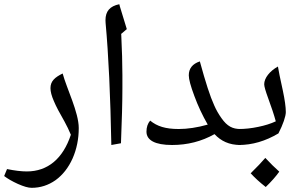

<svg xmlns="http://www.w3.org/2000/svg" viewBox="-54 -691 1433 915"><path d="M96.7 204.1C138.2 204.1 176.3 191.9 210.9 167.5C245.1 142.6 272 108.4 292 64C311.5 19.5 321.3 -28.8 321.3 -80.6C321.3 -155.8 264.2 -268.1 244.6 -340.8C208 -322.8 186.5 -304.7 186.5 -271C186.5 -254.4 191.9 -233.9 202.6 -209.5C212.9 -184.6 230 -152.3 253.4 -111.8C264.6 -91.3 274.9 -70.3 283.7 -48.8C246.1 64.9 173.8 126 73.7 126C47.4 126 16.1 122.1 -20.5 114.7L-34.2 147.9C-18.1 160.2 3.4 172.9 31.2 185.5C59.1 197.8 80.6 204.1 96.7 204.1Z M529.3 -333C529.3 -389.2 527.3 -452.6 523.9 -524.4L523.4 -529.3L550.3 -552.2C529.3 -620.1 518.6 -655.8 517.6 -659.2C516.6 -662.6 515.6 -666.5 514.6 -670.9C469.2 -661.6 448.7 -637.2 448.7 -594.7L449.2 -582C463.4 -427.7 472.2 -233.9 476.6 0L522.5 -8.3C526.9 -118.7 529.3 -206.1 529.3 -270.5Z M1091.8 0C1097.7 0 1100.6 -2.9 1100.6 -8.3V-67.9C1100.6 -73.2 1097.7 -76.2 1091.8 -76.2C1054.7 -76.2 1028.8 -88.9 1001.5 -127.9C987.8 -147 976.1 -167.5 966.8 -189C947.3 -231.4 925.8 -298.3 898.4 -398.4C863.3 -386.7 845.7 -364.7 845.7 -332C845.7 -313.5 854.5 -280.8 872.1 -233.9C889.2 -187 910.6 -141.6 936 -97.2C885.7 -83 839.4 -76.2 797.9 -76.2C734.9 -76.2 694.8 -88.9 661.6 -116.2C649.9 -102.5 644 -85 644 -63.5C644 -22.9 684.6 0 766.1 0C839.4 0 906.7 -17.1 968.3 -51.8C999 -19 1037.6 0 1091.8 0Z M1083.5 0C1148.4 0 1211.4 -18.6 1272.9 -55.2C1294.9 -97.7 1308.1 -137.2 1308.1 -156.7C1308.1 -181.2 1303.2 -215.3 1293.9 -259.3C1281.2 -316.9 1273.4 -355 1270.5 -374C1231 -352.1 1205.1 -318.8 1205.1 -289.6C1205.1 -279.3 1211.4 -257.3 1224.1 -222.7C1239.7 -180.2 1252 -143.6 1260.3 -112.8C1236.3 -101.6 1208.5 -92.8 1176.8 -86.4C1145 -79.6 1113.8 -76.2 1083.5 -76.2C1078.1 -76.2 1075.2 -73.2 1075.2 -67.9V-8.3C1075.2 -2.9 1078.1 0 1083.5 0ZM1276.9 127C1255.9 108.4 1233.4 86.4 1210.4 61.5C1193.8 81.1 1170.4 105.5 1140.6 134.8C1159.7 155.8 1183.6 177.7 1212.4 200.2C1239.7 173.8 1261.2 149.4 1276.9 127Z"/></svg>

Font: Noto Naskh Arabic
Style: Regular
Weight: 400
Designer: Monotype Design Team
Foundry: Monotype Imaging Inc.
Version: Version 1.07